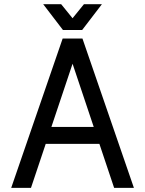

<svg xmlns="http://www.w3.org/2000/svg" viewBox="-20 -909 702 929"><path d="M148.4 -294.9V-212.9H502.9V-294.9ZM331.1 -600.6 532.2 0H627.9L378.9 -722.7H283.2L34.2 0H129.9ZM275.9 -888.7H189L284.7 -763.7H377.4ZM386.2 -888.7 284.7 -763.7H377.4L473.1 -888.7Z"/></svg>

Font: Giphurs
Style: Regular
Weight: 400
Version: Version 2.010